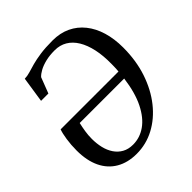

<svg xmlns="http://www.w3.org/2000/svg" viewBox="-204 -893 1047 1047"><g transform="rotate(-45 319.0 -370.0)"><path d="M88.5 -562.5 111 -710.5Q131.5 -711 153 -717.5Q174.5 -724 202.5 -731.8Q230.5 -739.5 270 -745.2Q309.5 -751 365.5 -751Q423.5 -751 469 -729.5Q514.5 -708 546.2 -668.2Q578 -628.5 594.5 -573.5Q611 -518.5 611 -451.5Q611 -351 582.8 -266.5Q554.5 -182 505 -119.8Q455.5 -57.5 391 -23.2Q326.5 11 253.5 11Q185 11 135.8 -17.8Q86.5 -46.5 60.2 -101.2Q34 -156 34 -234Q34 -277 40 -316.5Q46 -356 54 -377H500Q501 -386 501.5 -394.8Q502 -403.5 502.2 -413Q502.5 -422.5 502.5 -431.5Q503.5 -496 492.5 -546.5Q481.5 -597 460 -632.5Q438.5 -668 407.2 -686.5Q376 -705 336 -705Q296 -705 265.5 -697.5Q235 -690 213.8 -678.5Q192.5 -667 180 -653.5L145 -562.5ZM495 -328H152Q146 -302 141.8 -275.2Q137.5 -248.5 137.5 -220Q137.5 -183.5 145.2 -150.8Q153 -118 170 -92.8Q187 -67.5 213 -53Q239 -38.5 275 -38.5Q327.5 -38.5 372.5 -70Q417.5 -101.5 449.8 -165.8Q482 -230 495 -328Z"/></g></svg>

Font: Merriweather 28pt
Style: Italic
Weight: 400
Italic angle: -7.8°
Version: Version 2.101